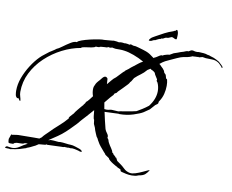

<svg xmlns="http://www.w3.org/2000/svg" viewBox="-94 -870 1301 1077"><g transform="rotate(10 556.0 -332.0)"><path d="M758 85Q750 89 740.5 90.5Q731 92 721 92Q703 92 688 88.5Q673 85 665 83Q653 80 654.5 75Q656 70 645 66Q642 64 638 63Q634 62 632 59L622 54Q618 52 607.5 45.5Q597 39 588 31.5Q579 24 579 20L577 18L555 3Q554 -1 550.5 -4Q547 -7 544 -11L522 -37Q519 -40 512.5 -49.5Q506 -59 501 -69Q496 -79 495 -81Q489 -87 487 -93.5Q485 -100 482 -105Q478 -113 475.5 -121Q473 -129 471 -136L462 -156L459 -179Q455 -183 453.5 -198Q452 -213 450 -232Q449 -231 448 -230Q447 -229 447 -229Q446 -228 436.5 -217Q427 -206 414.5 -192Q402 -178 392 -167.5Q382 -157 382 -156Q378 -150 368 -139.5Q358 -129 353 -124Q335 -105 315.5 -87Q296 -69 274 -54L226 -22H232Q232 -25 243 -25Q256 -25 272.5 -23Q289 -21 290 -23H297Q308 -23 325.5 -20.5Q343 -18 354 -18Q365 -18 381.5 -12.5Q398 -7 404 -5Q411 -3 416.5 1.5Q422 6 422 8Q422 11 417 11Q411 11 402 7Q396 5 380.5 2Q365 -1 358 1Q357 2 350 0.5Q343 -1 342 1Q337 1 329 0.5Q321 0 321 0L315 2Q315 2 305 2Q295 2 281 3L225 5Q224 5 220 3L219 4Q216 7 211 7L177 10L160 21Q159 21 150.5 25.5Q142 30 133.5 34Q125 38 124 38L113 42V43Q110 45 106 45.5Q102 46 98 48Q87 52 76 55Q65 58 54 60L23 65Q20 63 7 63.5Q-6 64 -6 60Q-6 57 3 52Q11 53 18.5 54.5Q26 56 33 56Q55 56 74.5 42.5Q94 29 114 19L116 18Q113 18 110 17.5Q107 17 104 17Q99 17 94 20Q92 22 87 22.5Q82 23 75 23Q66 23 57 23.5Q48 24 46 26L45 27H44Q44 26 43 26Q42 26 39 29.5Q36 33 34 33H15Q9 31 8 30Q7 25 6.5 20Q6 15 6 10L16 -19Q17 -18 17.5 -17Q18 -16 19 -16Q21 -16 29 -17.5Q37 -19 45.5 -20Q54 -21 55 -21Q78 -21 98.5 -21.5Q119 -22 142 -22H175Q186 -31 186 -30Q197 -44 202 -48.5Q207 -53 220 -66Q243 -90 270 -113.5Q297 -137 318 -162Q315 -165 321.5 -173Q328 -181 335.5 -188.5Q343 -196 342 -196L347 -204Q349 -207 358 -218Q367 -229 375.5 -239Q384 -249 384 -248Q386 -253 391.5 -259Q397 -265 396 -269Q404 -274 414 -287Q424 -300 430 -308Q423 -327 423 -347Q423 -351 423.5 -354.5Q424 -358 425 -362Q429 -373 433 -380Q437 -387 444 -395Q452 -403 461.5 -415.5Q471 -428 480 -428Q487 -428 493 -419L495 -388Q506 -400 515.5 -412.5Q525 -425 539 -435Q542 -438 551 -447.5Q560 -457 568.5 -466Q577 -475 579 -475Q581 -480 589 -485Q597 -490 601 -494Q609 -502 626 -514.5Q643 -527 651 -534Q654 -537 660 -540.5Q666 -544 673 -548Q645 -564 614 -575.5Q583 -587 559 -590Q546 -592 533.5 -592Q521 -592 509 -592Q504 -592 498.5 -593.5Q493 -595 487 -596Q485 -593 478 -593Q474 -593 471 -593.5Q468 -594 464 -595L462 -591H459Q456 -591 446 -590.5Q436 -590 427 -589Q418 -588 417 -585Q412 -585 407 -584.5Q402 -584 397 -585Q392 -579 373 -576Q354 -573 336 -570.5Q318 -568 317 -563Q264 -554 212 -527.5Q160 -501 117.5 -461Q75 -421 49.5 -370Q24 -319 24 -261Q24 -248 28.5 -234Q33 -220 33 -213Q33 -211 31 -211Q26 -213 24 -219Q22 -225 17 -225L14 -223Q4 -229 2 -241.5Q0 -254 0 -264Q0 -301 14 -338.5Q28 -376 50 -410.5Q72 -445 97 -470Q108 -481 121 -490.5Q134 -500 146 -510Q148 -511 156.5 -516.5Q165 -522 173.5 -527.5Q182 -533 182 -534Q193 -538 212.5 -552.5Q232 -567 253 -580Q274 -593 287 -591L289 -592Q293 -598 312.5 -605Q332 -612 357.5 -618Q383 -624 405.5 -627.5Q428 -631 437 -630L485 -634Q486 -635 492 -635Q499 -635 508 -633.5Q517 -632 521 -631Q524 -632 527 -632.5Q530 -633 534 -633Q539 -633 543.5 -632.5Q548 -632 552 -631Q554 -632 558 -632Q564 -632 571 -630.5Q578 -629 582 -628Q584 -631 588 -631Q593 -631 597.5 -628.5Q602 -626 612 -626Q618 -626 623.5 -624Q629 -622 635 -621Q667 -612 680 -607Q693 -602 702 -596Q711 -590 727 -578L735 -583Q736 -582 744 -587.5Q752 -593 760.5 -598Q769 -603 773 -600L783 -605Q788 -607 798 -609.5Q808 -612 813 -612L834 -624Q839 -626 844.5 -627.5Q850 -629 855 -631Q863 -634 870.5 -637Q878 -640 887 -642Q893 -644 899.5 -647Q906 -650 914 -649Q927 -658 934 -658Q939 -658 945 -656Q951 -654 961 -654H965Q966 -655 974 -655Q985 -655 999 -653.5Q1013 -652 1017 -650L1027 -647V-648Q1030 -648 1033 -646.5Q1036 -645 1039 -644Q1050 -641 1058.5 -638Q1067 -635 1076 -630L1092 -621Q1096 -617 1106.5 -607.5Q1117 -598 1118 -593L1114 -589L1110 -596Q1104 -601 1099 -607Q1094 -613 1087 -617Q1071 -627 1052.5 -627Q1034 -627 1016 -628L997 -631L977 -626L974 -628Q971 -626 959.5 -626.5Q948 -627 949 -624Q948 -625 946.5 -625.5Q945 -626 945 -627Q924 -618 912.5 -616Q901 -614 889.5 -612Q878 -610 856 -600Q835 -590 821 -584Q807 -578 794.5 -571.5Q782 -565 765 -551Q768 -549 771.5 -546Q775 -543 778 -539Q783 -535 788 -529.5Q793 -524 797 -518Q798 -517 798.5 -514Q799 -511 800 -509Q802 -505 805.5 -502.5Q809 -500 811 -496Q813 -492 813.5 -487.5Q814 -483 816 -478Q816 -477 819 -475.5Q822 -474 823 -472Q825 -465 826 -455.5Q827 -446 827 -437Q827 -414 821 -390Q815 -366 801 -346Q797 -341 798 -337Q799 -333 794 -328Q791 -325 786.5 -322.5Q782 -320 780 -317L757 -291L725 -269Q709 -259 672 -247Q635 -235 593 -235Q592 -236 585 -236Q576 -236 562 -235Q548 -234 535 -234Q529 -234 522.5 -233.5Q516 -233 509 -233Q514 -209 519.5 -185.5Q525 -162 531 -139Q534 -129 544 -116Q554 -103 550 -92Q557 -86 558.5 -79Q560 -72 564 -65Q571 -52 580 -39.5Q589 -27 593 -13Q595 -15 598 -12Q597 -12 597 -11.5Q597 -11 597 -11Q597 -8 605.5 -1.5Q614 5 613 8L618 9L627 26L644 38Q659 48 673 62Q687 76 709 80Q721 82 740 76Q759 70 777 61.5Q795 53 806 48Q817 43 814 48Q806 61 795 71Q784 81 758 85ZM505 -248Q508 -248 511.5 -247.5Q515 -247 517 -247Q528 -247 537 -250Q540 -251 543 -251Q546 -251 549 -251Q558 -251 566.5 -250Q575 -249 582 -249Q589 -249 593 -251Q611 -254 635.5 -258Q660 -262 685 -268Q699 -276 715 -286Q731 -296 749 -310Q783 -354 783 -399Q783 -411 780.5 -423Q778 -435 773 -446Q772 -448 770 -450Q768 -452 767 -454Q766 -456 767 -459.5Q768 -463 767 -464Q764 -468 759.5 -476Q755 -484 752 -488Q751 -490 750 -493.5Q749 -497 747 -499Q744 -502 741 -504Q738 -506 736 -507Q734 -509 731.5 -509.5Q729 -510 727 -511L721 -516L705 -506Q689 -487 672.5 -475.5Q656 -464 639 -448L627 -428Q620 -421 619.5 -418.5Q619 -416 612 -408Q603 -398 587 -382Q571 -366 563 -358L558 -351Q557 -349 552 -347Q547 -345 545 -342L542 -335L527 -319L499 -285V-283ZM685 -669Q685 -669 684.5 -670Q684 -671 684 -672Q684 -676 690 -682Q695 -688 703 -692.5Q711 -697 718 -701Q741 -714 763 -725.5Q785 -737 810 -745Q813 -747 816.5 -748.5Q820 -750 824 -751Q824 -754 828 -756Q833 -756 834.5 -750Q836 -744 837 -742Q838 -738 838 -734Q838 -730 838 -726Q838 -719 837.5 -714.5Q837 -710 837 -710Q838 -710 836.5 -706Q835 -702 832 -703Q825 -704 819 -708Q813 -712 806 -711Q802 -710 799 -708Q796 -706 792 -705Q788 -703 782.5 -703Q777 -703 772 -701Q767 -699 763 -696Q759 -693 752 -694Q750 -694 750 -690Q746 -692 735 -686.5Q724 -681 720 -679Q720 -678 718 -678H717Q712 -678 707 -675Q702 -672 697 -670Q695 -669 692.5 -669.5Q690 -670 688 -670Q688 -669 685 -669Z"/></g></svg>

Font: Cherish
Style: Regular
Weight: 400
Designer: Robert E. Leuschke
Foundry: Robert E. Leuschke
Version: Version 1.005